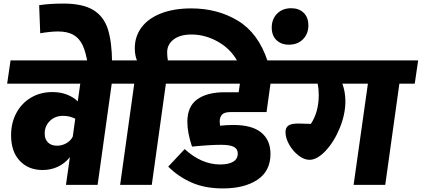

<svg xmlns="http://www.w3.org/2000/svg" viewBox="-20 -1034 2359 1074"><path d="M691 -566H605L526 0H349L371 -155Q343 -120 304 -101.5Q265 -83 218 -83Q139 -83 90.5 -134.5Q42 -186 42 -277Q42 -347 71.5 -402Q101 -457 153.5 -488Q206 -519 273 -519Q319 -519 355.5 -504.5Q392 -490 415 -467L429 -566H20L39 -696H710ZM387 -270 401 -370Q369 -386 333 -386Q288 -386 259 -357.5Q230 -329 230 -287Q230 -255 248.5 -237Q267 -219 299 -219Q327 -219 351.5 -233Q376 -247 387 -270Z M304 -858Q264 -858 205 -848L199 -1005Q257 -1014 335 -1014Q442 -1014 501 -978.5Q560 -943 583 -872Q606 -801 607 -683L471 -673Q461 -742 442 -781.5Q423 -821 390 -839.5Q357 -858 304 -858Z M1477 -692 1318 -672Q1281 -752 1206.5 -796.5Q1132 -841 1051 -841Q988 -841 951.5 -813.5Q915 -786 915 -741Q915 -720 919 -696H1022L1004 -566H908L829 0H652L731 -566H646L664 -696H746Q734 -726 734 -764Q734 -830 771.5 -880.5Q809 -931 880.5 -959Q952 -987 1050 -987Q1197 -987 1311 -918Q1425 -849 1477 -692ZM1500 -880Q1500 -927 1530 -957.5Q1560 -988 1609 -988Q1652 -988 1678.5 -962.5Q1705 -937 1705 -892Q1705 -845 1675 -814.5Q1645 -784 1596 -784Q1553 -784 1526.5 -809.5Q1500 -835 1500 -880Z M1209 -354Q1209 -345 1211 -331Q1256 -335 1285 -335Q1390 -335 1441.5 -292.5Q1493 -250 1493 -173Q1493 -77 1420 -28.5Q1347 20 1227 20Q1126 20 1051.5 -13Q977 -46 921 -102L1013 -200Q1107 -114 1212 -114Q1259 -114 1284.5 -129.5Q1310 -145 1310 -175Q1310 -201 1288 -212.5Q1266 -224 1216 -224Q1155 -224 1054 -214Q1028 -292 1028 -352Q1028 -439 1083.5 -478.5Q1139 -518 1236 -518H1315L1322 -566H949L968 -696H1625L1606 -566H1493L1471 -407H1269Q1236 -407 1222.5 -393.5Q1209 -380 1209 -354Z M2300 -566H2214L2135 0H1958L2038 -566H1895Q1912 -520 1912 -467Q1912 -395 1880.5 -318Q1849 -241 1801.5 -190.5Q1754 -140 1711 -140Q1681 -140 1649.5 -164.5Q1618 -189 1597.5 -225.5Q1577 -262 1577 -295Q1577 -320 1593 -331.5Q1609 -343 1649 -343L1719 -341Q1763 -408 1763 -503Q1763 -537 1757 -566H1565L1583 -696H2319Z"/></svg>

Font: FiraGO Heavy
Style: Italic
Weight: 900
Italic angle: -8°
Designer: bBox Type GmbH
Foundry: bBox Type GmbH
Version: Version 1.001